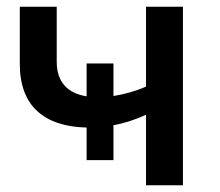

<svg xmlns="http://www.w3.org/2000/svg" viewBox="-20 -552 655 572"><path d="M525 -532H415V-294C383 -280 350 -271 318 -266V-363H238V-265C182 -274 149 -307 149 -368V-532H39V-361C39 -235 113 -175 238 -172V-75H318V-179C352 -185 384 -196 415 -210V0H525Z"/></svg>

Font: Montserrat-Alt1 SemBd
Style: Regular
Weight: 600
Designer: Differentunic
Foundry: Differentunic
Version: Version 7.222